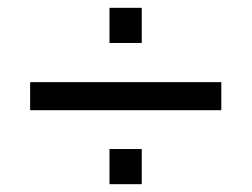

<svg xmlns="http://www.w3.org/2000/svg" viewBox="-20 -577 640 488"><path d="M258.3 -467.8V-557.1H340.3V-467.8ZM56.6 -296.9V-368.2H542.5V-296.9ZM258.3 -108.9V-198.2H340.3V-108.9Z"/></svg>

Font: Liberation Mono
Style: Regular
Weight: 400
Monospace: yes
Designer: Steve Matteson
Foundry: Ascender Corporation
Version: Version 2.1.5